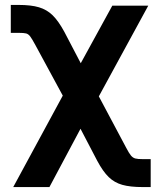

<svg xmlns="http://www.w3.org/2000/svg" viewBox="-20 -553 634 772"><path d="M232.4 -168.5 122.1 -372.1Q108.4 -397.5 101.3 -406.7Q94.2 -416 85.2 -418.5Q76.2 -420.9 54.7 -420.9H23.4V-533.2H54.7Q105 -533.2 136.7 -523.7Q168.5 -514.2 191.7 -491.5Q214.8 -468.8 238.3 -425.8L304.7 -298.8L431.6 -530.3H576.2L377.4 -165.5L487.3 41Q499 63.5 506.6 72.5Q514.2 81.5 523.9 84.2Q533.7 86.9 554.7 86.9H585.9V199.2H554.7Q503.4 199.2 471.7 190.2Q439.9 181.2 417 158.9Q394 136.7 371.1 93.8L303.7 -35.2L178.7 199.2H33.2Z"/></svg>

Font: Pretendard
Style: Bold
Weight: 700
Designer: Base glyphs from Inter by Rasmus Andersson; Hangeul glyphs from Noto Sans CJK(Source Han Sans) by Jang Soo-young and Kan
Foundry: Kil Hyung-jin
Version: Version 1.309